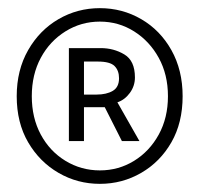

<svg xmlns="http://www.w3.org/2000/svg" viewBox="-20 -809 489 471"><path d="M225 -358Q170 -358 123.5 -385Q77 -412 49 -460Q21 -508 21 -573Q21 -637 49 -686Q77 -735 123.5 -762Q170 -789 225 -789Q280 -789 326.5 -762Q373 -735 400.5 -686Q428 -637 428 -573Q428 -508 400.5 -460Q373 -412 326.5 -385Q280 -358 225 -358ZM225 -391Q271 -391 309 -414.5Q347 -438 369.5 -479Q392 -520 392 -573Q392 -626 369.5 -667Q347 -708 309 -732Q271 -756 225 -756Q179 -756 140.5 -732Q102 -708 80 -667Q58 -626 58 -573Q58 -520 80 -479Q102 -438 140.5 -414.5Q179 -391 225 -391ZM149 -463V-691H227Q259 -691 285 -675.5Q311 -660 311 -619Q311 -598 298.5 -581Q286 -564 268 -558L322 -463H279L237 -546H186V-463ZM186 -577H217Q241 -577 256.5 -586Q272 -595 272 -617Q272 -636 261 -647Q250 -658 220 -658H186Z"/></svg>

Font: Noto Sans JP Thin Light
Style: Regular
Weight: 300
Version: Version 2.004-H2;hotconv 1.0.118;makeotfexe 2.5.65603